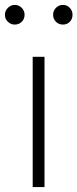

<svg xmlns="http://www.w3.org/2000/svg" viewBox="-31 -761 315 781"><path d="M102 0V-530H150V0ZM29 -661Q13 -661 1 -672.5Q-11 -684 -11 -701Q-11 -717 1 -729Q13 -741 29 -741Q46 -741 57.5 -729Q69 -717 69 -701Q69 -684 57.5 -672.5Q46 -661 29 -661ZM225 -661Q208 -661 196.5 -672.5Q185 -684 185 -701Q185 -717 196.5 -729Q208 -741 225 -741Q242 -741 253 -729Q264 -717 264 -701Q264 -684 253 -672.5Q242 -661 225 -661Z"/></svg>

Font: Noto Sans KR ExtraLight
Style: Regular
Weight: 250
Designer: Ryoko NISHIZUKA  (kana, bopomofo & ideographs); Paul D. Hunt (Latin, Greek & Cyrillic); Sandoll Communications , Soo-you
Foundry: Adobe
Version: Version 2.004-H2;hotconv 1.0.118;makeotfexe 2.5.65603